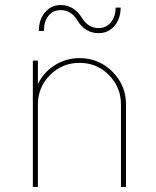

<svg xmlns="http://www.w3.org/2000/svg" viewBox="-20 -740 619 760"><path d="M220 -700Q190 -700 171.9 -677.5Q153.8 -655 153.8 -617.5H133.8Q133.8 -662.5 158.1 -691.2Q182.5 -720 220 -720Q272.5 -720 303.8 -670Q328.8 -628.8 370 -628.8Q400 -628.8 418.8 -651.2Q437.5 -673.8 437.5 -710H457.5Q457.5 -666.2 433.1 -637.5Q408.8 -608.8 370 -608.8Q317.5 -608.8 286.2 -658.8Q262.5 -700 220 -700ZM295 -510Q371.2 -510 425 -456.2Q478.8 -402.5 478.8 -326.2V0H458.8V-326.2Q458.8 -395 411.2 -443.1Q363.8 -491.2 295 -491.2Q226.2 -491.2 178.1 -443.1Q130 -395 130 -326.2V0H110V-500H130V-407.5Q152.5 -453.8 196.9 -481.9Q241.2 -510 295 -510Z"/></svg>

Font: Now Thin
Style: Regular
Weight: 250
Designer: Alfredo Marco Pradil
Foundry: Alfredo Marco Pradil
Version: Version 1.002;PS 001.002;hotconv 1.0.88;makeotf.lib2.5.64775